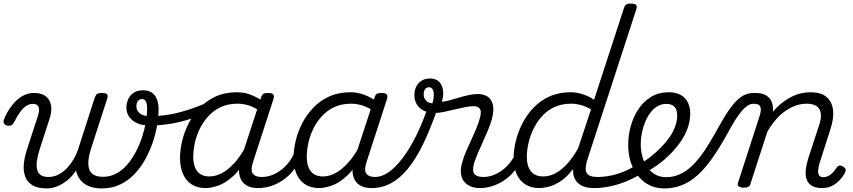

<svg xmlns="http://www.w3.org/2000/svg" viewBox="-39 -1035 4771 1074"><path d="M223 19Q172 19 143 1.5Q114 -16 102.5 -46Q91 -76 94 -114Q97 -152 110 -193L173 -387Q184 -420 176.5 -437Q169 -454 146 -454Q126 -454 108.5 -443Q91 -432 74.5 -409.5Q58 -387 40 -352Q35 -342 28.5 -336.5Q22 -331 5 -332Q-11 -334 -16.5 -344.5Q-22 -355 -16 -369Q2 -412 27.5 -445Q53 -478 84 -496.5Q115 -515 152 -515Q181 -515 202.5 -505Q224 -495 235.5 -475.5Q247 -456 248 -428.5Q249 -401 237 -367L183 -200Q174 -172 169 -144.5Q164 -117 167 -94.5Q170 -72 185.5 -58.5Q201 -45 232 -45Q261 -45 287 -58Q313 -71 335 -94Q357 -117 374.5 -147.5Q392 -178 402 -212L404 -119Q393 -88 373 -62.5Q353 -37 328 -19Q303 -1 276.5 9Q250 19 223 19ZM530 19Q485 19 452.5 4Q420 -11 402.5 -39.5Q385 -68 383 -107Q381 -146 396 -194L491 -489Q497 -505 505 -510Q513 -515 529 -515Q554 -515 560 -507.5Q566 -500 561 -484L469 -200Q459 -169 456 -141Q453 -113 459 -91.5Q465 -70 484 -58Q503 -46 538 -46Q577 -46 611 -64Q645 -82 672.5 -114Q700 -146 721 -186Q742 -226 756 -269Q770 -312 777 -353.5Q784 -395 784 -430Q784 -450 780 -461Q776 -472 770 -476.5Q764 -481 756 -481Q740 -481 734.5 -493.5Q729 -506 736 -518Q743 -530 764 -530Q788 -530 807 -519Q826 -508 837 -484Q848 -460 848 -422Q848 -383 840 -335Q832 -287 815 -237.5Q798 -188 772.5 -142Q747 -96 711.5 -59.5Q676 -23 631 -2Q586 19 530 19Z M797 -333Q757 -333 728 -346Q699 -359 683.5 -381.5Q668 -404 668 -432Q668 -456 677.5 -478.5Q687 -501 707.5 -515.5Q728 -530 762 -530Q778 -530 780.5 -518Q783 -506 775.5 -493.5Q768 -481 755 -481Q741 -481 732.5 -469.5Q724 -458 724 -441Q724 -416 743.5 -400.5Q763 -385 800 -385Q844 -385 887.5 -391Q931 -397 974.5 -409Q1018 -421 1063 -438Q1108 -455 1155 -476Q1169 -482 1176 -471.5Q1183 -461 1181.5 -447Q1180 -433 1169 -428Q1103 -396 1042 -375Q981 -354 920.5 -343.5Q860 -333 797 -333Z M1111 17Q1066 17 1034 -3Q1002 -23 985 -61Q968 -99 968 -151Q968 -195 979.5 -245Q991 -295 1015.5 -343.5Q1040 -392 1078 -432Q1116 -472 1168 -495.5Q1220 -519 1287 -519Q1329 -519 1368.5 -503Q1408 -487 1440 -462L1428 -405Q1388 -434 1355 -444.5Q1322 -455 1290 -455Q1236 -455 1195 -435.5Q1154 -416 1124.5 -383Q1095 -350 1076.5 -310.5Q1058 -271 1050 -231Q1042 -191 1042 -158Q1042 -123 1052 -98.5Q1062 -74 1082 -61Q1102 -48 1133 -48Q1167 -48 1202 -66.5Q1237 -85 1271 -122Q1305 -159 1335 -214L1349 -171Q1311 -92 1267 -51.5Q1223 -11 1182 3Q1141 17 1111 17ZM1403 17Q1371 17 1347.5 6Q1324 -5 1311.5 -26.5Q1299 -48 1298 -77.5Q1297 -107 1308 -144L1421 -489Q1426 -505 1434 -510Q1442 -515 1458 -515Q1483 -515 1489.5 -506.5Q1496 -498 1491 -482L1378 -134Q1361 -85 1374.5 -65Q1388 -45 1424 -45Q1435 -45 1440 -35.5Q1445 -26 1443 -14Q1441 -2 1431 7.5Q1421 17 1403 17Z M1405 17Q1392 17 1387 7.5Q1382 -2 1384.5 -14Q1387 -26 1397 -35.5Q1407 -45 1425 -45Q1454 -45 1482 -55.5Q1510 -66 1535 -85.5Q1560 -105 1579.5 -131Q1599 -157 1610 -189Q1615 -202 1625.5 -202Q1636 -202 1644 -194Q1652 -186 1649 -173Q1637 -133 1613.5 -98Q1590 -63 1557.5 -37.5Q1525 -12 1486 2.5Q1447 17 1405 17Z M1746 17Q1701 17 1669 -3Q1637 -23 1620 -61Q1603 -99 1603 -151Q1603 -195 1614.5 -245Q1626 -295 1650.5 -343.5Q1675 -392 1713 -432Q1751 -472 1803 -495.5Q1855 -519 1922 -519Q1964 -519 2003.5 -503Q2043 -487 2075 -462L2063 -405Q2023 -434 1990 -444.5Q1957 -455 1925 -455Q1871 -455 1830 -435.5Q1789 -416 1759.5 -383Q1730 -350 1711.5 -310.5Q1693 -271 1685 -231Q1677 -191 1677 -158Q1677 -123 1687 -98.5Q1697 -74 1717 -61Q1737 -48 1768 -48Q1802 -48 1837 -66.5Q1872 -85 1906 -122Q1940 -159 1970 -214L1984 -171Q1946 -92 1902 -51.5Q1858 -11 1817 3Q1776 17 1746 17ZM2038 17Q2006 17 1982.5 6Q1959 -5 1946.5 -26.5Q1934 -48 1933 -77.5Q1932 -107 1943 -144L2056 -489Q2061 -505 2069 -510Q2077 -515 2093 -515Q2118 -515 2124.5 -506.5Q2131 -498 2126 -482L2013 -134Q1996 -85 2009.5 -65Q2023 -45 2059 -45Q2070 -45 2075 -35.5Q2080 -26 2078 -14Q2076 -2 2066 7.5Q2056 17 2038 17Z M2040 17Q2024 17 2019.5 7.5Q2015 -2 2019 -14Q2023 -26 2033.5 -35.5Q2044 -45 2060 -45Q2095 -45 2133 -70.5Q2171 -96 2210 -146.5Q2249 -197 2287 -272Q2325 -347 2358 -446Q2361 -454 2370 -455.5Q2379 -457 2389 -454Q2399 -451 2405 -444Q2411 -437 2408 -426Q2368 -312 2327.5 -228.5Q2287 -145 2242 -90.5Q2197 -36 2147 -9.5Q2097 17 2040 17Z M2644 17Q2614 17 2591 6.5Q2568 -4 2554.5 -23Q2541 -42 2539 -70.5Q2537 -99 2549 -135Q2555 -158 2568 -187.5Q2581 -217 2596 -249.5Q2611 -282 2624.5 -314.5Q2638 -347 2646 -377Q2656 -415 2644 -428Q2632 -441 2611 -441Q2590 -441 2562 -435.5Q2534 -430 2503.5 -422.5Q2473 -415 2444 -409Q2415 -403 2391 -403Q2358 -403 2332.5 -415.5Q2307 -428 2293 -450.5Q2279 -473 2279 -502Q2279 -545 2303.5 -570.5Q2328 -596 2366 -596Q2400 -596 2418 -577Q2436 -558 2439.5 -528Q2443 -498 2432 -466Q2447 -466 2471 -472.5Q2495 -479 2523 -487.5Q2551 -496 2580.5 -502.5Q2610 -509 2635 -509Q2665 -509 2687 -495.5Q2709 -482 2717.5 -451Q2726 -420 2712 -367Q2704 -339 2691 -307.5Q2678 -276 2663 -243.5Q2648 -211 2635 -180.5Q2622 -150 2614 -125Q2601 -82 2613.5 -63.5Q2626 -45 2664 -45Q2676 -45 2681.5 -35.5Q2687 -26 2684.5 -14Q2682 -2 2672 7.5Q2662 17 2644 17ZM2380 -457Q2387 -481 2387.5 -501.5Q2388 -522 2381.5 -534.5Q2375 -547 2361 -547Q2347 -547 2339 -536.5Q2331 -526 2331 -506Q2331 -487 2344 -472.5Q2357 -458 2380 -457Z M2644 17Q2631 17 2626 7.5Q2621 -2 2623.5 -14Q2626 -26 2636 -35.5Q2646 -45 2664 -45Q2693 -45 2721 -55.5Q2749 -66 2774 -85.5Q2799 -105 2818.5 -131Q2838 -157 2849 -189Q2854 -202 2864.5 -202Q2875 -202 2883 -194Q2891 -186 2888 -173Q2876 -133 2852.5 -98Q2829 -63 2796.5 -37.5Q2764 -12 2725 2.5Q2686 17 2644 17Z M2978 17Q2933 17 2900.5 -3Q2868 -23 2851 -61Q2834 -99 2834 -151Q2834 -195 2846 -245Q2858 -295 2882.5 -343.5Q2907 -392 2945 -432Q2983 -472 3035 -495.5Q3087 -519 3154 -519Q3188 -519 3222 -507.5Q3256 -496 3284 -477L3451 -989Q3456 -1005 3464 -1010Q3472 -1015 3488 -1015Q3513 -1015 3519.5 -1006.5Q3526 -998 3520 -982L3246 -140Q3230 -89 3243 -67Q3256 -45 3304 -45Q3315 -45 3320 -35.5Q3325 -26 3323 -14Q3321 -2 3311 7.5Q3301 17 3284 17Q3256 17 3235 11Q3214 5 3199 -7Q3184 -19 3175.5 -36.5Q3167 -54 3167 -77L3166 -89Q3133 -45 3098 -22Q3063 1 3032 9Q3001 17 2978 17ZM3000 -48Q3034 -48 3067.5 -65.5Q3101 -83 3133.5 -118.5Q3166 -154 3195 -206L3267 -423Q3236 -441 3209 -448Q3182 -455 3156 -455Q3102 -455 3061 -435.5Q3020 -416 2991 -383Q2962 -350 2943.5 -310.5Q2925 -271 2916.5 -231Q2908 -191 2908 -158Q2908 -123 2918 -98.5Q2928 -74 2948.5 -61Q2969 -48 3000 -48Z M3286 17Q3270 17 3265.5 7.5Q3261 -2 3265 -14Q3269 -26 3279.5 -35.5Q3290 -45 3306 -45Q3357 -45 3413.5 -62Q3470 -79 3521 -112Q3530 -118 3538.5 -113.5Q3547 -109 3552.5 -99Q3558 -89 3557.5 -79Q3557 -69 3549 -64Q3504 -36 3458 -18Q3412 0 3368 8.5Q3324 17 3286 17Z M3518 -105Q3558 -126 3594 -153.5Q3630 -181 3659 -211Q3684 -236 3704.5 -265Q3725 -294 3737 -326Q3749 -358 3749 -389Q3749 -421 3734 -437.5Q3719 -454 3686 -454Q3674 -454 3668.5 -464Q3663 -474 3664.5 -487Q3666 -500 3675 -509.5Q3684 -519 3701 -519Q3744 -519 3770.5 -503Q3797 -487 3809.5 -460.5Q3822 -434 3822 -401Q3822 -358 3807 -317Q3792 -276 3765.5 -238.5Q3739 -201 3705 -168Q3671 -134 3629.5 -105.5Q3588 -77 3544 -53Z M3677 19Q3639 19 3607 6.5Q3575 -6 3551 -28.5Q3527 -51 3509.5 -81.5Q3492 -112 3483.5 -148.5Q3475 -185 3475 -225Q3475 -278 3489.5 -330Q3504 -382 3532.5 -425Q3561 -468 3603.5 -493.5Q3646 -519 3702 -519Q3711 -519 3714 -509.5Q3717 -500 3714 -487Q3711 -474 3704 -464Q3697 -454 3688 -454Q3662 -454 3639.5 -441Q3617 -428 3599.5 -405Q3582 -382 3570 -353Q3558 -324 3551.5 -292Q3545 -260 3545 -229Q3545 -192 3554.5 -158Q3564 -124 3582.5 -98.5Q3601 -73 3627 -58.5Q3653 -44 3687 -44Q3734 -44 3774 -65Q3814 -86 3849 -124.5Q3884 -163 3918.5 -218Q3953 -273 3990 -341Q4021 -396 4046 -430Q4071 -464 4093 -482.5Q4115 -501 4135.5 -508Q4156 -515 4178 -515Q4191 -515 4197 -505.5Q4203 -496 4201.5 -484Q4200 -472 4192.5 -463Q4185 -454 4172 -454Q4157 -454 4141 -443Q4125 -432 4107.5 -411Q4090 -390 4070.5 -358.5Q4051 -327 4029 -286Q3986 -208 3945.5 -150.5Q3905 -93 3863.5 -55.5Q3822 -18 3776 0.5Q3730 19 3677 19Z M4119 15Q4106 15 4095 9Q4084 3 4089 -12L4210 -386Q4221 -420 4214.5 -437Q4208 -454 4184 -454Q4172 -454 4166.5 -463Q4161 -472 4161.5 -484Q4162 -496 4169.5 -505.5Q4177 -515 4189 -515Q4213 -515 4232 -508Q4251 -501 4263 -488Q4275 -475 4280.5 -456.5Q4286 -438 4285 -415L4284 -409Q4308 -438 4334 -458.5Q4360 -479 4387.5 -493Q4415 -507 4442 -513Q4469 -519 4495 -519Q4552 -519 4583 -493.5Q4614 -468 4620.5 -422Q4627 -376 4606 -312L4544 -118Q4539 -99 4537.5 -82Q4536 -65 4542.5 -54.5Q4549 -44 4567 -44Q4583 -44 4597 -52Q4611 -60 4622 -72.5Q4633 -85 4640 -96Q4645 -104 4654 -108Q4663 -112 4677 -103Q4691 -95 4691.5 -85.5Q4692 -76 4686 -66Q4676 -47 4658 -27.5Q4640 -8 4615.5 4.5Q4591 17 4560 17Q4523 17 4502 4Q4481 -9 4473 -32Q4465 -55 4468.5 -86Q4472 -117 4483 -152L4545 -341Q4556 -377 4552 -402.5Q4548 -428 4528.5 -441.5Q4509 -455 4473 -455Q4444 -455 4414 -445Q4384 -435 4355 -415Q4326 -395 4300.5 -365.5Q4275 -336 4253 -297L4159 -7Q4156 4 4147.5 9.5Q4139 15 4119 15Z"/></svg>

Font: Playwrite RO Light
Style: Regular
Weight: 300
Version: Version 1.002